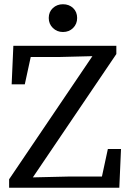

<svg xmlns="http://www.w3.org/2000/svg" viewBox="-20 -886 614 906"><path d="M23 0V-40L416 -621L258 -617H125L97 -488H35L43 -670H529V-631L135 -49L306 -53H461L489 -183H551L543 0ZM277 -735Q249 -735 229.5 -754Q210 -773 210 -801Q210 -830 229.5 -848Q249 -866 277 -866Q306 -866 325 -848Q344 -830 344 -801Q344 -773 325 -754Q306 -735 277 -735Z"/></svg>

Font: Source Serif 4 SmText
Style: Regular
Weight: 400
Designer: Frank Grießhammer
Foundry: Adobe
Version: Version 4.005;hotconv 1.1.0;makeotfexe 2.6.0